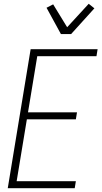

<svg xmlns="http://www.w3.org/2000/svg" viewBox="-20 -995 540 1015"><path d="M21 0 142 -735H496L490 -698H177L128 -401H387L381 -364H122L68 -37H381L375 0ZM302 -815 226 -954 261 -972 335 -851 449 -975 479 -951 356 -815Z"/></svg>

Font: Iosevka SS18 Extralight
Style: Italic
Weight: 200
Italic angle: -9°
Monospace: yes
Designer: Belleve Invis
Foundry: Belleve Invis
Version: Version 25.1.1; ttfautohint (v1.8.4)